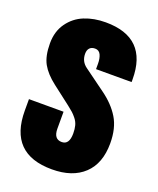

<svg xmlns="http://www.w3.org/2000/svg" viewBox="-139 -824 753 917"><g transform="rotate(20 237.5 -366.0)"><path d="M235.8 7.8Q19 7.8 19 -211.9V-270H194.8V-184.1Q194.8 -130.9 235.8 -130.9Q273.9 -130.9 273.9 -188Q273.9 -210.9 269.3 -228.3Q264.6 -245.6 253.2 -260Q241.7 -274.4 232.4 -282.7Q223.1 -291 205.1 -305.2L111.8 -377Q64.5 -413.6 43.2 -452.1Q22 -490.7 22 -555.2Q22 -615.7 52.5 -658.4Q83 -701.2 131.1 -720.7Q179.2 -740.2 238.8 -740.2Q451.7 -740.2 451.7 -527.8V-514.2H271V-542Q271 -568.4 262.5 -586.7Q253.9 -605 233.9 -605Q215.8 -605 206.3 -594.7Q196.8 -584.5 196.8 -565.9Q196.8 -526.4 228 -503.9L336.4 -424.8Q394 -383.3 425 -332.3Q456.1 -281.2 456.1 -204.1Q456.1 -101.6 397.9 -46.9Q339.8 7.8 235.8 7.8Z"/></g></svg>

Font: Anton
Style: Regular
Weight: 400
Designer: Vernon Adams, Tural Alisoy
Foundry: Vernon Adams
Version: Version 2.300